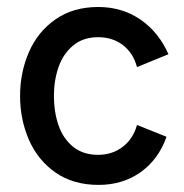

<svg xmlns="http://www.w3.org/2000/svg" viewBox="-20 -516 522 546"><path d="M37.1 -243.2Q37.1 -310.1 62.3 -367.9Q87.4 -425.8 137.7 -460.9Q188 -496.1 259.3 -496.1Q327.6 -496.1 379.6 -460.2Q431.6 -424.3 459 -361.8L369.6 -325.2Q358.9 -365.2 329.6 -387.7Q300.3 -410.2 259.3 -410.2Q215.8 -410.2 187.5 -386.2Q159.2 -362.3 146.2 -324.5Q133.3 -286.6 133.3 -243.2Q133.3 -198.7 146 -160.9Q158.7 -123 187 -99.4Q215.3 -75.7 259.3 -75.7Q299.3 -75.7 329.1 -98.6Q358.9 -121.6 369.6 -160.6L453.6 -127Q430.7 -62.5 379.9 -26.4Q329.1 9.8 260.3 9.8Q188.5 9.8 138.2 -25.1Q87.9 -60.1 62.5 -117.9Q37.1 -175.8 37.1 -243.2Z"/></svg>

Font: Acari Sans Medium
Style: Regular
Weight: 500
Designer: Alfredo Marco Pradil and Stefan Peev
Foundry: Hanken Design Co.
Version: Version 1.045